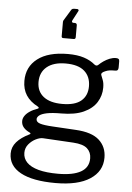

<svg xmlns="http://www.w3.org/2000/svg" viewBox="-63 -835 727 1056"><g transform="rotate(5 301.0 -307.0)"><path d="M256.7 -622.9Q247.7 -622.9 247.7 -632.4V-711.4Q247.7 -714 248.5 -716Q249.2 -718.1 249.5 -719.3L286.9 -780.6Q290 -785.7 294.1 -787.2Q298.2 -788.8 306.1 -788.8H320.5Q324.8 -788.8 327.2 -785Q329.5 -781.3 326.7 -777.4L299.5 -725.9Q295.8 -720.3 297.5 -715.8Q299.2 -711.4 304.8 -711.4H313.1Q325.2 -711.4 325.2 -698.8V-634.2Q325.2 -622.9 315.2 -622.9H256.7ZM555.6 -538.8Q565.7 -538.8 570.3 -535.1Q574.8 -531.4 574.8 -522.5V-488.3Q574.8 -478.6 570.6 -473.9Q566.4 -469.2 555.4 -469.6Q538.8 -469.7 526.7 -468Q514.6 -466.4 503.4 -461.3Q478.6 -451.9 483.4 -438.3Q487.6 -427 493.8 -411.4Q500 -395.8 500 -370.4Q500 -326.1 476.8 -289.3Q453.6 -252.6 405.5 -230.8Q357.4 -209 282.9 -209Q232.5 -209 203.3 -203Q174.1 -196.9 162 -186.9Q150 -177 150 -166.1Q150 -150 171.5 -143.1Q193 -136.2 241.1 -133.5L369.9 -125.9Q458.4 -121.1 499.4 -84Q540.4 -46.9 540.4 12.9Q540.4 88.2 473.8 131.6Q407.3 175 283.8 175Q157.2 175 90.8 138.6Q24.3 102.2 24.3 34.2Q24.3 -1.3 48.4 -29.1Q72.6 -56.9 117.6 -78.7Q129.5 -84.2 117.6 -89.7Q96 -99.8 84 -114.3Q71.9 -128.7 71.9 -148.8Q71.9 -163.4 81.1 -177.2Q90.2 -191 107.6 -202.8Q124.9 -214.7 150.5 -223.6Q156.2 -225.6 156.3 -228.9Q156.4 -232.3 150.6 -235.6Q107.4 -258 86.1 -291.1Q64.7 -324.1 64.7 -370.1Q64.7 -447.9 123.7 -492.9Q182.6 -538 291.2 -538Q343.2 -538 379.5 -526.2Q415.8 -514.4 440.8 -493Q446.7 -488.4 452 -488.4Q457.4 -488.3 462.4 -493.1Q473.5 -504.1 488.6 -514.4Q503.6 -524.7 521.1 -531.8Q538.7 -538.8 555.6 -538.8ZM283 -261.6Q353.3 -261.6 387.2 -290.5Q421.2 -319.4 421.2 -370.7Q421.2 -424.2 386.9 -454.5Q352.6 -484.9 283 -484.9Q216.3 -484.9 179.5 -454.5Q142.7 -424.2 142.7 -370.7Q142.7 -319.1 179.1 -290.3Q215.6 -261.6 283 -261.6ZM194.8 -64.5Q177.5 -65.5 155.1 -54.5Q132.7 -43.5 115.8 -23.2Q99 -2.8 99 24.1Q99 55.1 120.6 77.3Q142.2 99.5 185.4 111.3Q228.6 123 293.1 123Q376 123 419.2 98.3Q462.4 73.7 462.4 23.4Q462.4 -10.2 439.6 -31Q416.8 -51.7 362.3 -54.9Z"/></g></svg>

Font: Libre Franklin Thin
Style: Regular
Weight: 100
Designer: Pablo Impallari, Rodrigo Fuenzalida, Nhung Nguyen
Foundry: Impallari Type
Version: Version 3.000